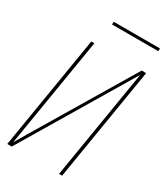

<svg xmlns="http://www.w3.org/2000/svg" viewBox="-217 -986 935 1079"><g transform="rotate(30 250.0 -447.0)"><path d="M16 0 137 -735H157L40 -25L87 -105L464 -735H493L372 0H352L469 -710L45 0ZM190 -876 191 -894H491L490 -876Z"/></g></svg>

Font: Iosevka Curly Thin
Style: Italic
Weight: 100
Italic angle: -9°
Monospace: yes
Designer: Belleve Invis
Foundry: Belleve Invis
Version: Version 22.1.2; ttfautohint (v1.8.4)